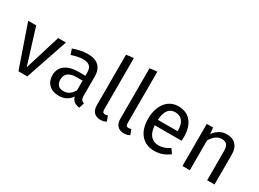

<svg xmlns="http://www.w3.org/2000/svg" viewBox="-35 -1409 2802 2081"><g transform="rotate(30 1366.0 -369.0)"><path d="M303 0H192L10 -527H110L248 -82L385 -527H482Z M981 -52 960 12Q919 7 894 -11Q869 -29 857 -67Q804 12 700 12Q622 12 577 -32Q532 -76 532 -147Q532 -231 592.5 -276Q653 -321 764 -321H845V-360Q845 -416 818 -440Q791 -464 735 -464Q677 -464 593 -436L570 -503Q668 -539 752 -539Q845 -539 891 -493.5Q937 -448 937 -364V-123Q937 -91 948 -75.5Q959 -60 981 -52ZM845 -139V-260H776Q630 -260 630 -152Q630 -105 653 -81Q676 -57 721 -57Q800 -57 845 -139Z M1112 -104V-739L1204 -750V-106Q1204 -85 1211.5 -74.5Q1219 -64 1237 -64Q1256 -64 1271 -70L1295 -6Q1262 12 1222 12Q1171 12 1141.5 -18.5Q1112 -49 1112 -104Z M1406 -104V-739L1498 -750V-106Q1498 -85 1505.5 -74.5Q1513 -64 1531 -64Q1550 -64 1565 -70L1589 -6Q1556 12 1516 12Q1465 12 1435.5 -18.5Q1406 -49 1406 -104Z M2100 -232H1764Q1770 -145 1808 -104Q1846 -63 1906 -63Q1944 -63 1976 -74Q2008 -85 2043 -109L2083 -54Q1999 12 1899 12Q1789 12 1727.5 -60Q1666 -132 1666 -258Q1666 -340 1692.5 -403.5Q1719 -467 1768.5 -503Q1818 -539 1885 -539Q1990 -539 2046 -470Q2102 -401 2102 -279Q2102 -256 2100 -232ZM2011 -306Q2011 -384 1980 -425Q1949 -466 1887 -466Q1774 -466 1764 -300H2011Z M2646 -378V0H2554V-365Q2554 -421 2533 -444Q2512 -467 2471 -467Q2429 -467 2397 -443Q2365 -419 2337 -374V0H2245V-527H2324L2332 -449Q2360 -491 2401.5 -515Q2443 -539 2493 -539Q2565 -539 2605.5 -496Q2646 -453 2646 -378Z"/></g></svg>

Font: Fira GO
Style: Regular
Weight: 400
Designer: Carrois Corporate
Foundry: Carrois Corporate GbR
Version: Version 0.300